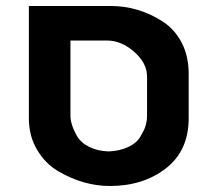

<svg xmlns="http://www.w3.org/2000/svg" viewBox="-20 -620 710 640"><path d="M76.2 -226.1V-600.1H348.1Q442.4 -600.1 522.9 -547.9Q562.5 -522 585.7 -477.5Q608.9 -433.1 608.9 -374V-226.1Q608.9 -117.2 532.2 -58.1Q456.5 0 346.2 0Q258.8 0 174.8 -48.8Q131.3 -74.2 103.8 -120.4Q76.2 -166.5 76.2 -226.1ZM470.2 -365.2Q470.2 -409.7 427.2 -447.3Q384.3 -484.9 336.9 -484.9H214.8V-234.9Q214.8 -205.6 235.8 -168Q249 -144.5 276.9 -130.6Q304.7 -116.7 341.8 -115.2Q378.4 -116.7 406.7 -129.6Q435.1 -142.6 448.2 -165Q456.5 -179.7 460.2 -187.3Q463.9 -194.8 467 -207.5Q470.2 -220.2 470.2 -234.9Z"/></svg>

Font: Miedinger*
Style: Bold
Weight: 700
Version: Version 001.000